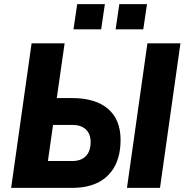

<svg xmlns="http://www.w3.org/2000/svg" viewBox="-20 -910 901 930"><path d="M34 0 133 -700H293L255 -435H329Q442 -435 503 -383Q564 -331 564 -233Q564 -158 536.5 -106Q509 -54 457 -27Q405 0 329 0ZM212 -130H329Q373 -130 396 -154Q419 -178 419 -222Q419 -261 396 -283Q373 -305 329 -305H237ZM595 0 694 -700H854L755 0ZM540 -768 558 -890H692L674 -768ZM336 -768 354 -890H488L470 -768Z"/></svg>

Font: Finlandica
Style: Italic
Weight: 400
Italic angle: -8°
Designer: Niklas Ekholm, Juho Hiilivirta, Jaakko Suomalainen
Foundry: Helsinki Type Studio
Version: Version 1.064